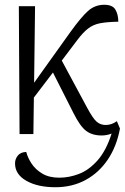

<svg xmlns="http://www.w3.org/2000/svg" viewBox="-20 -562 523 805"><path d="M62 0 59 -536H127L123 -215L276 -429Q320 -490 349 -516Q378 -542 417 -542Q452 -542 464 -521.5Q476 -501 476 -471Q428 -470 399.5 -464.5Q371 -459 349.5 -442.5Q328 -426 304 -394L239 -308L345 -111Q369 -66 385 -52Q401 -38 423 -38Q448 -38 470 -54L483 -23Q469 52 432 107Q395 162 339 192.5Q283 223 212 223Q138 223 90.5 196Q43 169 43 123Q43 105 54.5 90.5Q66 76 90 75Q96 99 112.5 124Q129 149 157.5 166Q186 183 229 183Q270 183 311.5 167Q353 151 389 110.5Q425 70 448 -2Q428 6 406 6Q367 6 341.5 -13Q316 -32 288 -88L202 -258L122 -153L120 0Z"/></svg>

Font: Noto Serif SemiCondensed Light
Style: Regular
Weight: 300
Width: 4
Designer: Monotype Design Team
Foundry: Monotype Imaging Inc.
Version: Version 2.013